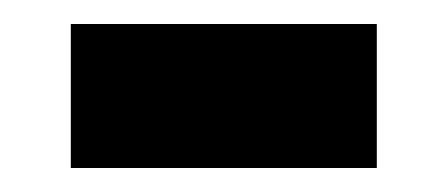

<svg xmlns="http://www.w3.org/2000/svg" viewBox="-20 -396 372 160"><path d="M39 -256H294V-376H39Z"/></svg>

Font: Noto Sans Sinhala Condensed
Style: Bold
Weight: 700
Width: 3
Designer: Jelle Bosma - Monotype Design Team
Foundry: Monotype Imaging Inc.
Version: Version 2.006